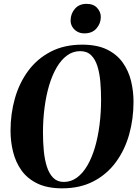

<svg xmlns="http://www.w3.org/2000/svg" viewBox="-20 -990 734 1021"><path d="M310.5 11.5Q231.5 11.5 178.2 -14.5Q125 -40.5 94 -84.2Q63 -128 49.5 -182.8Q36 -237.5 36 -295Q36 -385.5 59.5 -467.8Q83 -550 130.5 -614Q178 -678 249.8 -715.2Q321.5 -752.5 417 -752.5Q496 -752.5 548.8 -726.8Q601.5 -701 632.5 -657.5Q663.5 -614 676.8 -559.8Q690 -505.5 690 -448.5Q690 -357.5 666.8 -274.8Q643.5 -192 596 -127.5Q548.5 -63 477.2 -25.8Q406 11.5 310.5 11.5ZM319.5 -22.5Q357.5 -22.5 389 -45.5Q420.5 -68.5 444.5 -109.8Q468.5 -151 484.8 -206Q501 -261 509.2 -325.8Q517.5 -390.5 517.5 -460Q517.5 -509 513.5 -555.2Q509.5 -601.5 498 -638.2Q486.5 -675 464.5 -696.5Q442.5 -718 406.5 -718Q368 -718 336.8 -695.2Q305.5 -672.5 281.5 -631.5Q257.5 -590.5 241.2 -535.8Q225 -481 216.8 -417Q208.5 -353 208.5 -284Q208.5 -234 213 -187.2Q217.5 -140.5 229.5 -103.2Q241.5 -66 263.2 -44.2Q285 -22.5 319.5 -22.5ZM428.5 -812.5Q406.5 -812.5 389.8 -822.5Q373 -832.5 364 -848.2Q355 -864 355.5 -882.5Q356 -918 378.8 -943.8Q401.5 -969.5 440 -969.5Q477.5 -969.5 497 -947.5Q516.5 -925.5 516 -899.5Q516 -865.5 493.2 -839Q470.5 -812.5 428.5 -812.5Z"/></svg>

Font: Merriweather 120pt ExtraBold
Style: Italic
Weight: 800
Italic angle: -7.8°
Version: Version 2.101